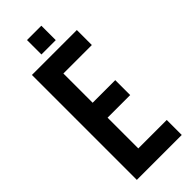

<svg xmlns="http://www.w3.org/2000/svg" viewBox="-269 -869 906 906"><g transform="rotate(-45 184.0 -416.5)"><path d="M149.9 -600.1V-404.8H300.8V-305.2H149.9V-100.1H339.8V0H40V-700.2H339.8V-600.1ZM140.1 -833H235.8V-736.8H140.1Z"/></g></svg>

Font: Bebas Neue Bold
Style: Regular
Weight: 700
Designer: Ryoichi Tsunekawa
Foundry: Ryoichi Tsunekawa
Version: Version 1.300